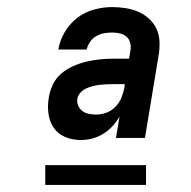

<svg xmlns="http://www.w3.org/2000/svg" viewBox="-20 -713 540 543"><path d="M208 -317Q185 -317 164.5 -325.5Q144 -334 132 -351.5Q120 -369 117 -391.5Q114 -414 118 -437Q121 -456 129.5 -474Q138 -492 153.5 -505Q169 -518 187 -526Q205 -534 224 -538.5Q243 -543 261.5 -545Q280 -547 298 -547H345L349 -570Q351 -582 348 -592.5Q345 -603 337.5 -609.5Q330 -616 319 -618.5Q308 -621 297 -621Q286 -621 274.5 -619Q263 -617 252.5 -611Q242 -605 235 -595Q228 -585 225 -573H145Q149 -598 163 -622Q177 -646 198.5 -662.5Q220 -679 246 -686Q272 -693 297 -693Q316 -693 335 -690Q354 -687 370.5 -680Q387 -673 400.5 -661Q414 -649 422 -632.5Q430 -616 431 -597Q432 -578 429 -559L390 -323H308L318 -383Q309 -368 297.5 -355.5Q286 -343 271 -334Q256 -325 240 -321Q224 -317 208 -317ZM252 -389Q267 -389 281.5 -394.5Q296 -400 307 -411.5Q318 -423 323.5 -437Q329 -451 332 -466L333 -475H298Q289 -475 280 -474.5Q271 -474 261.5 -473Q252 -472 242.5 -469.5Q233 -467 224 -463Q215 -459 208 -451.5Q201 -444 199 -435Q197 -424 201 -414.5Q205 -405 213 -399Q221 -393 231.5 -391Q242 -389 252 -389ZM393 -190H108V-246H393Z"/></svg>

Font: Iosevka SS04 Medium
Style: Italic
Weight: 500
Italic angle: -9°
Monospace: yes
Designer: Belleve Invis
Foundry: Belleve Invis
Version: Version 19.0.0; ttfautohint (v1.8.4)